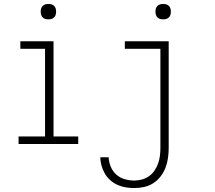

<svg xmlns="http://www.w3.org/2000/svg" viewBox="-20 -729 1090 972"><path d="M74 0V-38H208V-482H83V-520H251V-38H376V0ZM225 -631Q217 -631 209.5 -633Q202 -635 196 -641Q190 -647 188 -654.5Q186 -662 186 -670Q186 -678 188 -685.5Q190 -693 196 -699Q202 -705 209.5 -707Q217 -709 225 -709Q233 -709 240.5 -707Q248 -705 254 -699Q260 -693 262 -685.5Q264 -678 264 -670Q264 -662 262 -654.5Q260 -647 254 -641Q248 -635 240.5 -633Q233 -631 225 -631ZM660 223Q638 223 616.5 219.5Q595 216 575 207Q555 198 538.5 183.5Q522 169 511 150Q500 131 494 110Q488 89 488 67H530Q531 91 540.5 114.5Q550 138 568.5 154.5Q587 171 611 178Q635 185 660 185Q680 185 699.5 179.5Q719 174 735 162.5Q751 151 762.5 134Q774 117 780.5 98.5Q787 80 789.5 60Q792 40 792 20V-482H612V-520H834V20Q834 45 830.5 70.5Q827 96 818 119.5Q809 143 793.5 163.5Q778 184 756.5 198Q735 212 710 217.5Q685 223 660 223ZM806 -631Q798 -631 790.5 -633Q783 -635 777 -641Q771 -647 769 -654.5Q767 -662 767 -670Q767 -678 769 -685.5Q771 -693 777 -699Q783 -705 790.5 -707Q798 -709 806 -709Q814 -709 821.5 -707Q829 -705 835 -699Q841 -693 843 -685.5Q845 -678 845 -670Q845 -662 843 -654.5Q841 -647 835 -641Q829 -635 821.5 -633Q814 -631 806 -631Z"/></svg>

Font: Zed Sans Extralight Extended
Style: Regular
Weight: 200
Width: 7
Designer: Belleve Invis
Foundry: Belleve Invis
Version: Version 1.0.0; ttfautohint (v1.8.4)